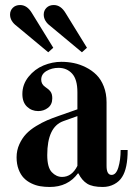

<svg xmlns="http://www.w3.org/2000/svg" viewBox="-20 -732 548 764"><path d="M168 -115C168 -189.7 189.3 -234.7 232 -250L288 -270V-72C273.3 -42.7 253 -28 227 -28C211.7 -28 198 -34.3 186 -47C174 -59.7 168 -82.3 168 -115ZM46 -106C46 -88 48.7 -72 54 -58C59.3 -44 66.2 -32.7 74.5 -24C82.8 -15.3 92.8 -8.2 104.5 -2.5C116.2 3.2 128 7 140 9C152 11 164.7 12 178 12C226 12 263.3 -6 290 -42H292C301.3 -23.3 313 -9.7 327 -1C341 7.7 361.7 12 389 12C405.7 12 420.8 8.3 434.5 1C448.2 -6.3 458.7 -16 466 -28C480.7 -50.7 488 -86.3 488 -135H460C460 -109 457 -86 451 -66C445 -46 436 -36 424 -36C410.7 -36 404 -48 404 -72V-325C404 -348.3 400.3 -369.3 393 -388C385.7 -406.7 376 -422 364 -434C352 -446 338 -456 322 -464C306 -472 290 -477.7 274 -481C258 -484.3 241.3 -486 224 -486C200 -486 176.3 -481.2 153 -471.5C129.7 -461.8 109.8 -446.8 93.5 -426.5C77.2 -406.2 69 -383.3 69 -358C69 -336 75.2 -319.2 87.5 -307.5C99.8 -295.8 114.7 -290 132 -290C146.7 -290 159.7 -294.3 171 -303C182.3 -311.7 188 -324.3 188 -341C188 -352.3 185.7 -361.2 181 -367.5C176.3 -373.8 169.3 -380 160 -386C149.3 -393.3 144 -403 144 -415C144 -429.7 151 -441.2 165 -449.5C179 -457.8 195 -462 213 -462C235 -462 253 -454.3 267 -439C281 -423.7 288 -399 288 -365V-297L214 -271C196.7 -265 181.3 -259.2 168 -253.5C154.7 -247.8 140 -240.2 124 -230.5C108 -220.8 94.7 -210.3 84 -199C73.3 -187.7 64.3 -174 57 -158C49.7 -142 46 -124.7 46 -106ZM20 -674C20 -656.7 29 -641.3 47 -628L172 -524L192 -542L107 -680C94.3 -701.3 78.7 -712 60 -712C48 -712 38.3 -708.3 31 -701C23.7 -693.7 20 -684.7 20 -674ZM154 -674C154 -656.7 163 -641.3 181 -628L306 -524L326 -542L241 -680C228.3 -701.3 212.7 -712 194 -712C182 -712 172.3 -708.3 165 -701C157.7 -693.7 154 -684.7 154 -674Z"/></svg>

Font: Km Standard TT
Style: Bold
Weight: 700
Designer: Alexey Kryukov <alexios@thessalonica.org.ru>
Version: Version 2.0.2